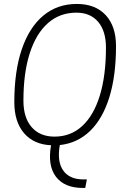

<svg xmlns="http://www.w3.org/2000/svg" viewBox="-20 -723 626 968"><path d="M398.4 224.6Q305.2 224.6 262.2 168.2Q219.2 111.8 237.3 9.8V9.3Q149.9 5.4 101.1 -51.8Q52.2 -108.9 52.2 -208Q52.2 -363.8 89.8 -474.4Q127.4 -585 198 -644Q268.6 -703.1 367.2 -703.1Q460.4 -703.1 512.7 -647Q564.9 -590.8 564.9 -490.7Q564.9 -341.8 531.5 -233.4Q498 -125 434.6 -63.2Q371.1 -1.5 281.7 8.3L281.2 10.7Q267.1 91.8 298.8 136.7Q330.6 181.6 400.9 181.6H418L409.7 224.6ZM254.9 -34.2Q336.4 -34.2 394.5 -87.6Q452.6 -141.1 483.4 -241.7Q514.2 -342.3 514.2 -483.4Q514.2 -566.4 474.9 -612.8Q435.5 -659.2 365.2 -659.2Q281.2 -659.2 221.4 -606.2Q161.6 -553.2 129.9 -454.1Q98.1 -355 98.1 -215.3Q98.1 -129.9 139.6 -82Q181.2 -34.2 254.9 -34.2Z"/></svg>

Font: Cascadia Mono PL ExtraLight
Style: Italic
Weight: 200
Italic angle: -10°
Monospace: yes
Designer: Aaron Bell
Foundry: Saja Typeworks
Version: Version 2404.023; ttfautohint (v1.8.4)